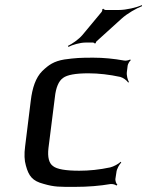

<svg xmlns="http://www.w3.org/2000/svg" viewBox="-20 -719 574 749"><path d="M430 -20 434 -46C435 -60 446 -78 453 -85L451 -88C443 -80 423 -69 410 -66C368 -57 328 -53 289 -53C236 -53 202 -59 187 -71C171 -82 165 -106 169 -141L194 -339C198 -378 209 -403 226 -415C242 -427 275 -433 325 -433C365 -433 407 -428 449 -419C461 -416 475 -405 480 -397L483 -399C478 -407 473 -426 475 -439L478 -463C479 -470 486 -481 490 -484L488 -487C483 -484 470 -481 463 -483C424 -490 384 -494 344 -494C293 -494 275 -493 231 -487C190 -480 170 -466 145 -442C119 -416 106 -376 100 -326L78 -148C74 -118 75 -93 81 -73C92 -32 107 -13 149 -2C193 11 213 10 272 10C324 10 370 6 411 -1C418 -2 431 1 434 5L438 1C433 -2 430 -13 430 -20ZM443 -680H392C389 -680 384 -683 383 -685L379 -683C380 -681 378 -674 376 -672L302 -583C287 -565 260 -547 245 -540L247 -536C262 -544 292 -553 314 -553H343C345 -553 350 -551 349 -549L354 -551C353 -552 355 -557 358 -559L454 -646C477 -667 513 -687 534 -695V-699C513 -690 473 -680 443 -680Z"/></svg>

Font: Gamestation Storm Oblique 
Style: Italic
Weight: 400
Designer: Jonas Hecksher
Foundry: Jonas Hecksher, Playtypeª, e-types AS
Version: Version 1.003